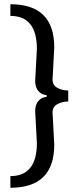

<svg xmlns="http://www.w3.org/2000/svg" viewBox="-20 -818 389 906"><path d="M154 -143 146 -294Q146 -324 161 -341.5Q176 -359 200 -361V-369Q176 -371 161 -388.5Q146 -406 146 -436L154 -587Q154 -743 29 -743V-798Q236 -798 236 -595L228 -443Q228 -416 250.5 -403.5Q273 -391 302 -391V-339Q273 -339 250.5 -326.5Q228 -314 228 -287Q228 -287 236 -135Q236 68 29 68V13Q154 13 154 -143Z"/></svg>

Font: Fauna One
Style: Regular
Weight: 400
Version: Version 1.001